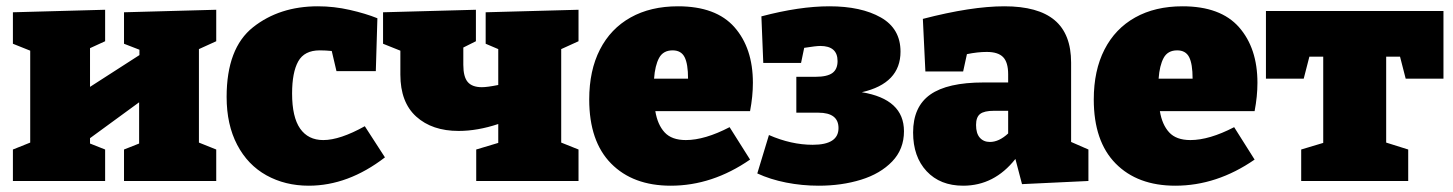

<svg xmlns="http://www.w3.org/2000/svg" viewBox="-20 -575 4615 610"><path d="M667 -544V-444L612 -419V-122L667 -100V0H374V-100L422 -119V-250L266 -136V-119L314 -100V0H21V-100L76 -122V-414L21 -436V-536L314 -544V-444L266 -422V-299L423 -400V-417L374 -436V-536Z M1203 -75Q1086 15 961 15Q886 15 826.5 -18Q767 -51 733.5 -115Q700 -179 700 -267Q700 -422 784 -488.5Q868 -555 990 -555Q1041 -555 1091.5 -543.5Q1142 -532 1179 -517L1174 -349H1049L1034 -413Q1014 -415 996 -415Q947 -415 927.5 -380Q908 -345 908 -278Q908 -203 933.5 -166.5Q959 -130 1007 -130Q1060 -130 1139 -174Z M1818 -444 1763 -419V-122L1818 -100V0H1493V-100L1563 -121V-181Q1497 -159 1437 -159Q1353 -159 1302.5 -204.5Q1252 -250 1252 -338V-414L1197 -436V-536L1492 -544V-444L1452 -424V-369Q1452 -331 1466 -314.5Q1480 -298 1511 -298Q1528 -298 1563 -305V-419L1523 -436V-536L1818 -544Z M2363 -222H2062Q2069 -179 2091.5 -154.5Q2114 -130 2159 -130Q2219 -130 2298 -171L2363 -68Q2243 15 2111 15Q1991 15 1921.5 -55.5Q1852 -126 1852 -259Q1852 -351 1886 -417.5Q1920 -484 1983.5 -519.5Q2047 -555 2134 -555Q2255 -555 2313.5 -488.5Q2372 -422 2372 -312Q2372 -269 2363 -222ZM2058 -325H2166Q2166 -372 2155 -393.5Q2144 -415 2117 -415Q2087 -415 2074 -391Q2061 -367 2058 -325Z M2852 -158Q2852 -101 2814.5 -62Q2777 -23 2715.5 -4Q2654 15 2581 15Q2528 15 2477.5 5Q2427 -5 2386 -24L2423 -146Q2494 -115 2562 -115Q2644 -115 2644 -168Q2644 -217 2580 -217H2510V-331H2571Q2608 -331 2624.5 -343Q2641 -355 2641 -381Q2641 -429 2586 -429Q2573 -429 2535 -423L2525 -375H2405L2399 -523Q2520 -555 2615 -555Q2716 -555 2778.5 -519.5Q2841 -484 2841 -411Q2841 -310 2718 -282Q2852 -260 2852 -158Z M3383 -124 3438 -100V0L3227 10L3206 -70Q3139 15 3040 15Q2967 15 2924 -31Q2881 -77 2881 -154Q2881 -236 2935.5 -274.5Q2990 -313 3105 -313H3183V-339Q3183 -377 3167 -393.5Q3151 -410 3115 -410Q3086 -410 3052 -403L3040 -348H2920L2912 -515Q3066 -555 3171 -555Q3278 -555 3330.5 -511Q3383 -467 3383 -376ZM3125 -124Q3154 -124 3183 -151V-223H3138Q3107 -223 3094 -213Q3081 -203 3081 -178Q3081 -151 3093 -137.5Q3105 -124 3125 -124Z M3966 -222H3665Q3672 -179 3694.5 -154.5Q3717 -130 3762 -130Q3822 -130 3901 -171L3966 -68Q3846 15 3714 15Q3594 15 3524.5 -55.5Q3455 -126 3455 -259Q3455 -351 3489 -417.5Q3523 -484 3586.5 -519.5Q3650 -555 3737 -555Q3858 -555 3916.5 -488.5Q3975 -422 3975 -312Q3975 -269 3966 -222ZM3661 -325H3769Q3769 -372 3758 -393.5Q3747 -415 3720 -415Q3690 -415 3677 -391Q3664 -367 3661 -325Z M4446 -325 4428 -395H4384V-122L4454 -100V0H4114V-100L4184 -121V-395H4140L4122 -325H4002V-540H4566V-325Z"/></svg>

Font: Bitter Pro Black
Style: Regular
Weight: 900
Designer: Sol Matas, and Bitter project Authors
Foundry: Sol Matas
Version: Version 1.010